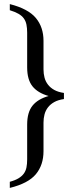

<svg xmlns="http://www.w3.org/2000/svg" viewBox="-20 -710 344 940"><path d="M293 -225Q265 -221 246 -210.5Q227 -200 215 -184.5Q203 -169 198 -150Q193 -131 193 -110V30Q193 98 155.5 143Q118 188 28 210V180Q54 173 70.5 163Q87 153 96.5 140Q106 127 109.5 110Q113 93 113 70V-100Q113 -160 139 -192.5Q165 -225 218 -240Q165 -255 139 -287.5Q113 -320 113 -380V-550Q113 -572 109.5 -589.5Q106 -607 96.5 -620Q87 -633 70.5 -642.5Q54 -652 28 -660V-690Q118 -667 155.5 -622Q193 -577 193 -510V-370Q193 -349 198 -330Q203 -311 215 -295.5Q227 -280 246 -269.5Q265 -259 293 -255Z"/></svg>

Font: Philosopher
Style: Regular
Weight: 400
Designer: Jovanny Lemonad
Foundry: Jovanny Lemonad
Version: Version 1.000